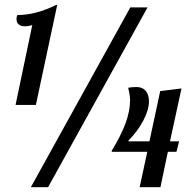

<svg xmlns="http://www.w3.org/2000/svg" viewBox="-20 -783 789 803"><path d="M115 -678 45 -344H130L219 -761L216 -763C158.7 -734.3 104 -720 52 -720C50 -714 49 -708.7 49 -704C49 -694 52 -686.3 58 -681C64 -675.7 73 -673 85 -673C93 -673 103 -674.7 115 -678ZM525 -752 109 0H181L597 -752ZM596 -148 564 0H651L682 -148H718L729 -192H691L739 -413L650 -402L605 -192H518L517 -195C543 -221 563.8 -249 579.5 -279C595.2 -309 603 -335.7 603 -359C603 -377.7 598.5 -392.3 589.5 -403C580.5 -413.7 567.7 -419 551 -419C538.3 -419 526.7 -418 516 -416C521.3 -394.7 524 -377.3 524 -364C524 -334 517.8 -302.2 505.5 -268.5C493.2 -234.8 473.7 -196 447 -152L448 -148Z"/></svg>

Font: DonutKreme
Style: Regular
Weight: 400
Designer: Impallari Type
Foundry: Impallari Type
Version: Version 2.100